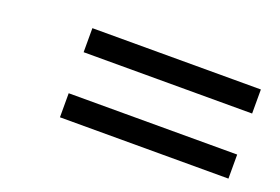

<svg xmlns="http://www.w3.org/2000/svg" viewBox="-49 -592 729 499"><g transform="rotate(20 316.0 -343.0)"><path d="M138.5 -399V-465.5H604.5V-399ZM138.5 -219V-285.5H604.5V-219Z"/></g></svg>

Font: Overpass Light
Style: Italic
Weight: 300
Italic angle: -10°
Designer: Delve Withrington, Dave Bailey, Thomas Jockin
Foundry: Delve Fonts LLC
Version: Version 4.000; ttfautohint (v1.8.3)